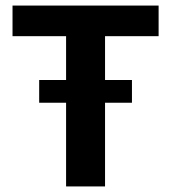

<svg xmlns="http://www.w3.org/2000/svg" viewBox="-20 -670 615 690"><path d="M217.5 0H357.5V-300.8H454.2V-382.5H357.5V-540H550V-650H25V-540H217.5V-382.5H120.8V-300.8H217.5Z"/></svg>

Font: Familjen Grotesk GF
Style: Bold
Weight: 700
Designer: Anders Wikstroem, Jonas Baeckman, Matilda Gysing, Kristian Moeller
Foundry: Familjen STHLM AB
Version: Version 2.000; Beta; Release 4; Build 6